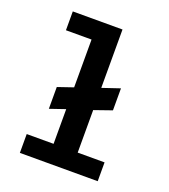

<svg xmlns="http://www.w3.org/2000/svg" viewBox="-125 -762 751 853"><g transform="rotate(20 250.0 -335.5)"><path d="M67 0V-89H194V-253L121 -228V-331L194 -356V-582H73V-671H308V-395L391 -423V-319L308 -290V-89H435V0Z"/></g></svg>

Font: Ligconsolata
Style: Bold
Weight: 700
Monospace: yes
Designer: Raph Levien, Cyreal, Brenton Simpson
Foundry: Raph Levien, Cyreal, Google
Version: Version 3.001; ttfautohint (v1.8.2.53-6de2)